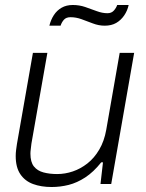

<svg xmlns="http://www.w3.org/2000/svg" viewBox="-20 -738 584 770"><path d="M187 12Q145 12 112.5 0Q80 -12 61.5 -39.5Q43 -67 43 -112Q43 -124 44.5 -136Q46 -148 48 -161L112 -526H170L106 -162Q105 -151 103.5 -140.5Q102 -130 102 -122Q102 -88 116 -70.5Q130 -53 154.5 -46.5Q179 -40 209 -40Q241 -40 272 -50.5Q303 -61 330.5 -82.5Q358 -104 378 -138Q398 -172 406 -217L460 -526H518L426 0H383L393 -87H386Q355 -48 322 -26.5Q289 -5 255.5 3.5Q222 12 187 12ZM178 -635Q184 -659 196 -677.5Q208 -696 227 -707Q246 -718 272 -718Q298 -718 321.5 -710Q345 -702 367.5 -693.5Q390 -685 411 -685Q427 -685 436.5 -695.5Q446 -706 450 -718H496Q491 -695 478 -676Q465 -657 446 -646Q427 -635 400 -635Q376 -635 352.5 -644Q329 -653 307 -661Q285 -669 263 -669Q245 -669 236 -658.5Q227 -648 223 -635Z"/></svg>

Font: Archivo SemiBold ExtraLight
Style: Italic
Weight: 250
Italic angle: -10°
Version: Version 2.001